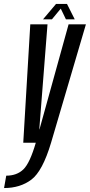

<svg xmlns="http://www.w3.org/2000/svg" viewBox="-90 -721 454 970"><path d="M27.5 0H168L344 -598H256.5L109.5 -67.5H108.5L150 -598H63ZM-69.5 229Q12 229 68.5 186.5Q125 144 168 0L91 -0.5Q61 103 28 134.8Q-5 166.5 -58.5 166.5ZM127.5 -623.5H172.5L217 -677.5L243 -623.5H287.5L248.5 -701H193Z"/></svg>

Font: Anybody ExtraCondensed
Style: Italic
Weight: 400
Width: 2
Italic angle: -10°
Version: Version 1.113;gftools[0.9.25]